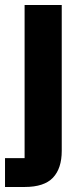

<svg xmlns="http://www.w3.org/2000/svg" viewBox="-29 -545 335 765"><path d="M-9 85H69V-525H217V56Q217 126 182 163Q147 200 69 200H-9Z"/></svg>

Font: IBM Plex Thai
Style: Bold
Weight: 700
Designer: Mike Abbink, Paul van der Laan, Pieter van Rosmalen, Ben Mitchell, Mark Frömberg
Foundry: Bold Monday
Version: Version 1.0